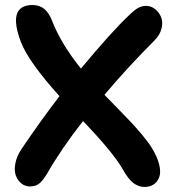

<svg xmlns="http://www.w3.org/2000/svg" viewBox="-20 -720 698 761"><path d="M98.1 19Q79.6 19 64.7 7.1Q49.8 -4.9 42.7 -24.4Q35.6 -43.9 40.8 -72Q45.9 -100.1 64.9 -128.9Q145 -247.1 215.8 -338.9Q93.3 -474.6 63 -553.2Q7.8 -698.7 107.9 -700.2Q136.2 -700.2 155.3 -684.8Q174.3 -669.4 187 -636.2Q222.2 -545.9 300.8 -448.2Q423.3 -595.7 492.2 -660.2Q513.7 -681.2 528.3 -689Q543 -696.8 560.1 -696.8Q579.6 -696.3 595.5 -683.3Q611.3 -670.4 618.9 -651.1Q626.5 -631.8 620.1 -606.4Q613.8 -581.1 590.8 -558.1Q484.4 -451.7 394 -344.2Q406.7 -331.1 447 -289.8Q487.3 -248.5 503.4 -231.2Q519.5 -213.9 543.5 -185.5Q567.4 -157.2 581.1 -134.8Q603.5 -98.6 610.8 -68.4Q618.2 -38.1 611.6 -19Q605 0 589.8 10.5Q574.7 21 553.2 21Q529.8 21 509.3 5.9Q488.8 -9.3 467.8 -46.9Q429.7 -114.3 309.1 -240.2Q223.6 -131.3 166 -30.8Q148.4 -2 134.3 8.5Q120.1 19 98.1 19Z"/></svg>

Font: Shantell Sans Bouncy
Style: Regular
Weight: 600
Designer: Stephen Nixon, Anya Danilova, Shantell Martin
Foundry: Arrow Type
Version: Version 1.006;[9816181b4]